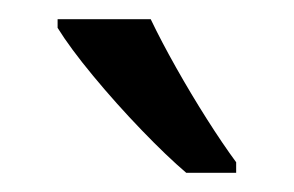

<svg xmlns="http://www.w3.org/2000/svg" viewBox="-20 -786 306 200"><path d="M137 -766Q148 -743 163.5 -715.5Q179 -688 195.5 -662Q212 -636 226 -617V-606H174Q154 -623 127.5 -650.5Q101 -678 77 -707Q53 -736 40 -757V-766Z"/></svg>

Font: Noto Sans Khmer ExtraCondensed
Style: Regular
Weight: 400
Width: 2
Designer: Danh Hong and the Monotype Design Team
Foundry: Monotype Imaging Inc.
Version: Version 2.004; ttfautohint (v1.8.4.7-5d5b)